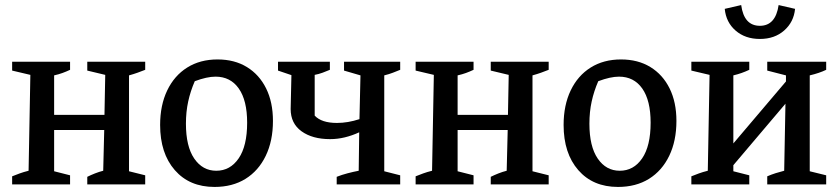

<svg xmlns="http://www.w3.org/2000/svg" viewBox="-20 -729 3317 759"><path d="M28 0V-32Q43 -38 58 -43.5Q73 -49 93 -54L100 -433L28 -450V-485H257V-453Q242 -446 227 -440.5Q212 -435 194 -431V-275H393L396 -433L325 -450V-485H554V-453Q539 -447 523.5 -441.5Q508 -436 490 -431V-52L554 -36V0H325V-30Q339 -37 355.5 -43.5Q372 -50 388 -54L392 -215H194V-52L257 -36V0Z M828 10Q729 10 671 -56.5Q613 -123 613 -235Q613 -313 641 -371.5Q669 -430 720 -462Q771 -494 840 -494Q907 -494 956 -464Q1005 -434 1032 -379.5Q1059 -325 1059 -251Q1059 -172 1030.5 -113Q1002 -54 950.5 -22Q899 10 828 10ZM835 -54Q890 -54 923.5 -103Q957 -152 957 -244Q957 -332 924 -379Q891 -426 832 -426Q798 -426 750 -408Q733 -369 724 -328Q715 -287 715 -240Q715 -150 748 -102Q781 -54 835 -54Z M1311 0V-30Q1331 -38 1354 -44Q1377 -50 1398 -54L1400 -206Q1372 -193 1343 -186Q1314 -179 1285 -179Q1215 -179 1172 -210Q1129 -241 1129 -298L1132 -432L1079 -450V-485H1284V-453Q1270 -447 1255 -441.5Q1240 -436 1224 -433V-272Q1251 -243 1312 -243Q1355 -243 1401 -258L1405 -431L1340 -450V-485H1562V-453Q1547 -447 1533 -441.5Q1519 -436 1499 -431V-52L1562 -36V0Z M1623 0V-32Q1638 -38 1653 -43.5Q1668 -49 1688 -54L1695 -433L1623 -450V-485H1852V-453Q1837 -446 1822 -440.5Q1807 -435 1789 -431V-275H1988L1991 -433L1920 -450V-485H2149V-453Q2134 -447 2118.5 -441.5Q2103 -436 2085 -431V-52L2149 -36V0H1920V-30Q1934 -37 1950.5 -43.5Q1967 -50 1983 -54L1987 -215H1789V-52L1852 -36V0Z M2423 10Q2324 10 2266 -56.5Q2208 -123 2208 -235Q2208 -313 2236 -371.5Q2264 -430 2315 -462Q2366 -494 2435 -494Q2502 -494 2551 -464Q2600 -434 2627 -379.5Q2654 -325 2654 -251Q2654 -172 2625.5 -113Q2597 -54 2545.5 -22Q2494 10 2423 10ZM2430 -54Q2485 -54 2518.5 -103Q2552 -152 2552 -244Q2552 -332 2519 -379Q2486 -426 2427 -426Q2393 -426 2345 -408Q2328 -369 2319 -328Q2310 -287 2310 -240Q2310 -150 2343 -102Q2376 -54 2430 -54Z M2713 0V-32Q2728 -38 2743 -43.5Q2758 -49 2778 -54L2785 -433L2713 -450V-485H2942V-453Q2927 -446 2911.5 -440.5Q2896 -435 2879 -431V-162L3087 -407V-431L3013 -450V-485H3246V-453Q3219 -440 3181 -431V-52L3246 -36V0H3013V-32Q3029 -39 3046.5 -44.5Q3064 -50 3080 -54L3085 -319L2879 -76V-52L2942 -36V0ZM2984 -575Q2926 -575 2888 -608Q2850 -641 2845 -694L2910 -709Q2921 -627 2984 -627Q3046 -627 3058 -709L3123 -694Q3118 -642 3080 -608.5Q3042 -575 2984 -575Z"/></svg>

Font: Piazzolla Medium
Style: Regular
Weight: 500
Designer: Juan Pablo del Peral
Foundry: Huerta Tipografica
Version: Version 1.330